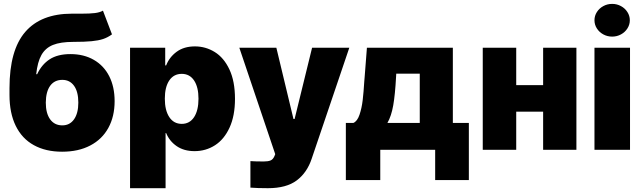

<svg xmlns="http://www.w3.org/2000/svg" viewBox="-20 -778 3340 997"><path d="M360.4 -560.5Q294.4 -560.5 255.1 -544.7Q215.8 -528.8 195.3 -492.7Q174.8 -456.5 168 -392.6H172.9Q196.3 -442.9 237.8 -470Q279.3 -497.1 345.7 -497.1Q415.5 -497.1 467.5 -467Q519.5 -437 547.4 -381.8Q575.2 -326.7 575.2 -252.9Q575.2 -173.3 542.7 -114Q510.3 -54.7 448.7 -22.5Q387.2 9.8 302.7 9.8Q217.3 9.8 155.8 -24.2Q94.2 -58.1 61.8 -124.3Q29.3 -190.4 29.3 -285.2V-320.3Q29.3 -517.6 111.1 -612.3Q192.9 -707 353.5 -707H404.3Q446.8 -707 472.7 -710.2Q498.5 -713.4 514.6 -722.7L561.5 -599.6Q539.6 -583.5 515.4 -575.4Q491.2 -567.4 455.6 -564Q419.9 -560.5 360.4 -560.5ZM386.7 -245.1Q386.7 -301.8 364.5 -332.5Q342.3 -363.3 303.7 -363.3Q263.2 -363.3 240.7 -332.8Q218.3 -302.2 217.8 -245.1Q217.8 -189.5 240.5 -158.2Q263.2 -127 303.7 -127Q342.3 -127 364.5 -158.4Q386.7 -189.9 386.7 -245.1Z M655.3 -530.3H837.9V-438.5H842.8Q859.4 -481.4 897.5 -509.3Q935.5 -537.1 992.2 -537.1Q1047.9 -537.1 1095.2 -507.8Q1142.6 -478.5 1171.4 -417.2Q1200.2 -356 1200.2 -264.6Q1200.2 -176.8 1172.1 -115.5Q1144 -54.2 1096.4 -23.7Q1048.8 6.8 990.2 6.8Q935.5 6.8 897.7 -19Q859.9 -44.9 842.8 -86.9H839.8V199.2H655.3ZM923.8 -134.8Q964.8 -134.8 987.8 -169.7Q1010.7 -204.6 1010.7 -265.6Q1010.7 -325.7 987.8 -360.1Q964.8 -394.5 923.8 -394.5Q882.3 -394.5 859.1 -360.4Q835.9 -326.2 835.9 -265.6Q835.9 -205.1 859.1 -169.9Q882.3 -134.8 923.8 -134.8Z M1280.3 196.3V58.6Q1305.7 60.5 1349.6 60.5Q1372.1 60.5 1385 55.2Q1397.9 49.8 1405.3 32.2L1409.2 22.5L1222.7 -530.3H1415L1503.9 -160.2H1509.8L1600.6 -530.3H1793.9L1598.6 45.9Q1574.7 118.2 1521 158.7Q1467.3 199.2 1371.1 199.2Q1316.9 199.2 1280.3 196.3Z M1775.9 -139.6H1814.9Q1835.4 -148.4 1846.9 -182.4Q1858.4 -216.3 1863.3 -257.8Q1868.2 -299.3 1871.6 -355.5L1873.5 -377.9L1885.3 -530.3H2331.5V-139.6H2414.6V157.2H2239.7V0H1954.6V157.2H1775.9ZM2159.7 -139.6V-395.5H2037.6L2036.6 -377.9Q2031.7 -287.1 2022 -231.2Q2012.2 -175.3 1991.7 -139.6Z M2660.6 -335.9H2800.3V-530.3H2973.1V0H2800.3V-198.2H2660.6V0H2486.8V-530.3H2660.6Z M3066.9 -530.3H3251.5V0H3066.9ZM3066.9 -672.9Q3066.9 -695.8 3079.3 -715.3Q3091.8 -734.9 3112.8 -746.3Q3133.8 -757.8 3158.7 -757.8Q3183.6 -757.8 3204.6 -746.3Q3225.6 -734.9 3238 -715.3Q3250.5 -695.8 3250.5 -672.9Q3250.5 -649.9 3238 -630.4Q3225.6 -610.8 3204.6 -599.4Q3183.6 -587.9 3158.7 -587.9Q3133.8 -587.9 3112.8 -599.4Q3091.8 -610.8 3079.3 -630.4Q3066.9 -649.9 3066.9 -672.9Z"/></svg>

Font: Pretendard GOV Black
Style: Regular
Weight: 900
Designer: Base glyphs from Inter by Rasmus Andersson; Hangeul glyphs from Noto Sans CJK(Source Han Sans) by Jang Soo-young and Kan
Foundry: Kil Hyung-jin
Version: Version 1.309